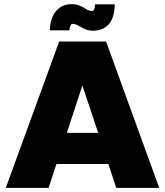

<svg xmlns="http://www.w3.org/2000/svg" viewBox="-20 -905 795 925"><path d="M502 -115H252L214 0H8L265 -705H491L747 0H540ZM377 -493 302 -265H453ZM220 -759Q222 -818 250 -851.5Q278 -885 325 -885Q345 -885 359 -879.5Q373 -874 386 -867Q406 -852 423 -852Q429 -852 433 -859Q437 -866 438 -884H533Q531 -818 503.5 -787.5Q476 -757 428 -757Q410 -757 396 -762Q382 -767 370 -775Q361 -780 351 -785Q341 -790 330 -790Q324 -790 320 -783Q316 -776 314 -759Z"/></svg>

Font: SVN-Poppins ExtraBold
Style: Regular
Weight: 800
Designer: Ninad Kale (Devanagari), Jonny Pinhorn (Latin)
Foundry: Indian Type Foundry
Version: Version 3.002 2017; ttfautohint (v1.8.3)